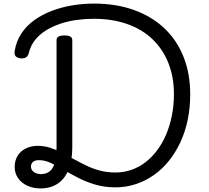

<svg xmlns="http://www.w3.org/2000/svg" viewBox="-20 -1035 1167 1073"><path d="M206 18Q166 18 133 3Q100 -12 81 -39.5Q62 -67 62 -102Q62 -138 78.5 -164.5Q95 -191 124.5 -205.5Q154 -220 191 -220Q226 -220 259.5 -209.5Q293 -199 326 -181.5Q359 -164 393 -145.5Q427 -127 463 -109.5Q499 -92 539 -81.5Q579 -71 625 -71Q671 -71 713.5 -85.5Q756 -100 792.5 -128Q829 -156 858.5 -195.5Q888 -235 908.5 -283.5Q929 -332 940.5 -389Q952 -446 952 -509Q952 -606 920.5 -684Q889 -762 831 -817Q773 -872 690 -901Q607 -930 504 -930Q456 -930 408.5 -923.5Q361 -917 317.5 -902.5Q274 -888 237.5 -865.5Q201 -843 176 -811.5Q151 -780 141 -739Q136 -719 123 -713Q110 -707 94 -709Q74 -712 66.5 -722Q59 -732 62 -750Q71 -805 99.5 -848Q128 -891 172 -922.5Q216 -954 270 -974.5Q324 -995 384 -1005Q444 -1015 505 -1015Q629 -1015 729 -979Q829 -943 899 -876.5Q969 -810 1006 -716.5Q1043 -623 1043 -507Q1043 -433 1029 -365.5Q1015 -298 988 -240Q961 -182 923.5 -135.5Q886 -89 839.5 -56.5Q793 -24 739 -6Q685 12 625 12Q564 12 512 -3.5Q460 -19 416.5 -41.5Q373 -64 335 -86.5Q297 -109 263.5 -124.5Q230 -140 198 -140Q175 -140 164 -130Q153 -120 153 -105Q153 -85 169.5 -73.5Q186 -62 209 -62Q240 -62 259.5 -79Q279 -96 287.5 -130Q296 -164 296 -214V-810Q296 -824 307 -830.5Q318 -837 340 -837Q362 -837 373 -830.5Q384 -824 384 -810V-212Q384 -136 362.5 -85Q341 -34 301.5 -8Q262 18 206 18Z"/></svg>

Font: Playwrite PE
Style: Regular
Weight: 400
Designer: Veronika Burian, José Scaglione
Foundry: TypeTogether
Version: Version 1.002